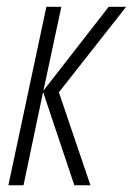

<svg xmlns="http://www.w3.org/2000/svg" viewBox="-20 -550 394 570"><path d="M4.9 0 117.7 -529.8H162.1L108.9 -280.8L302.7 -529.8H354.5L154.8 -275.9L248.5 0H200.7L107.9 -276.9L49.8 0Z"/></svg>

Font: Open Sans Condensed Light
Style: Italic
Weight: 300
Width: 3
Italic angle: -12°
Designer: Monotype Design Team
Foundry: Monotype Imaging Inc.
Version: Version 3.000; ttfautohint (v1.8.4)